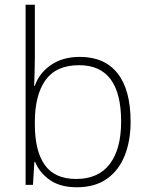

<svg xmlns="http://www.w3.org/2000/svg" viewBox="-20 -780 630 810"><path d="M127 -535Q127 -509 126 -475Q125 -441 124 -418H127Q145 -471 194.5 -505.5Q244 -540 317 -540Q421 -540 476 -470.5Q531 -401 531 -266Q531 -187 506.5 -124.5Q482 -62 431.5 -26Q381 10 304 10Q234 10 190.5 -20.5Q147 -51 128 -97H125L119 0H88V-760H127ZM314 -505Q217 -505 172 -442Q127 -379 127 -265V-256Q127 -143 169 -84Q211 -25 301 -25Q395 -25 443 -88Q491 -151 491 -267Q491 -505 314 -505Z"/></svg>

Font: Noto Sans Lao Looped ExtraLight
Style: Regular
Weight: 200
Designer: Mark Frömberg, Ben Mitchell
Foundry: The Fontpad Ltd
Version: Version 1.002; ttfautohint (v1.8.4.7-5d5b)